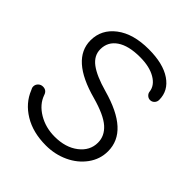

<svg xmlns="http://www.w3.org/2000/svg" viewBox="-189 -800 929 929"><g transform="rotate(45 276.0 -335.0)"><path d="M272.9 5.9Q184.1 5.9 121.6 -32.2Q59.1 -70.3 34.2 -132.8Q27.8 -143.6 27.8 -152.8Q27.8 -166.5 37.8 -176.3Q47.9 -186 62 -186Q87.4 -186 95.2 -160.2Q111.8 -113.3 161.4 -83.7Q210.9 -54.2 272.9 -54.2Q347.2 -54.2 394.5 -90.8Q441.9 -127.4 441.9 -182.1Q441.9 -228 404.1 -261.7Q366.2 -295.4 274.9 -320.8Q65.9 -377.4 65.9 -506.8Q65.9 -581.1 127.9 -628.4Q189.9 -675.8 295.9 -675.8Q394.5 -675.8 449.7 -638.2Q504.9 -600.6 504.9 -538.1Q504.9 -524.4 495.8 -515.1Q486.8 -505.9 474.1 -505.9Q462.4 -505.9 453.6 -514.2Q444.8 -522.5 443.8 -533.2Q439.5 -571.3 398.7 -595.2Q357.9 -619.1 293 -619.1Q214.8 -619.1 172.4 -590.1Q129.9 -561 129.9 -509.8Q129.9 -466.3 169.4 -436.5Q209 -406.7 291 -383.8Q399.4 -353.5 452.6 -304.9Q505.9 -256.3 505.9 -187Q505.9 -132.8 473.4 -88.1Q440.9 -43.5 387.7 -18.8Q334.5 5.9 272.9 5.9Z"/></g></svg>

Font: Comic Neue
Style: Regular
Weight: 400
Designer: Craig Rozynski
Foundry: Craig Rozynski
Version: Version 2.003;hotconv 1.0.109;makeotfexe 2.5.65596